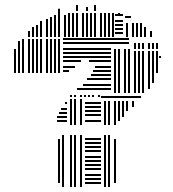

<svg xmlns="http://www.w3.org/2000/svg" viewBox="-20 -748 693 768"><path d="M220 -16H212V-192H220ZM236 0H228V-208H236ZM248 -260H208V-268H248ZM248 -276H208V-284H248ZM248 -292H216V-300H248ZM248 -308H224V-316H248ZM248 -332H240V-340H248ZM268 0H260V-208H268ZM268 -248H260V-352H268ZM284 0H276V-208H284ZM284 -248H276V-352H284ZM308 0H300V-208H308ZM308 -248H300V-352H308ZM384 -12H320V-20H384ZM384 -28H320V-36H384ZM384 -44H320V-52H384ZM384 -68H320V-76H384ZM384 -84H320V-92H384ZM384 -100H320V-108H384ZM384 -116H320V-124H384ZM384 -140H320V-148H384ZM384 -156H320V-164H384ZM384 -172H320V-180H384ZM384 -188H320V-196H384ZM384 -260H320V-268H384ZM384 -284H320V-292H384ZM384 -300H320V-308H384ZM384 -316H320V-324H384ZM384 -332H320V-340H384ZM268 -360H260V-368H268ZM284 -360H276V-368H284ZM308 -360H300V-368H308ZM324 -360H316V-368H324ZM340 -360H332V-368H340ZM356 -360H348V-368H356ZM380 -360H372V-368H380ZM404 0H396V-208H404ZM420 0H412V-208H420ZM444 -16H436V-192H444ZM404 -248H396V-312H404ZM420 -248H412V-312H420ZM444 -248H436V-312H444ZM460 -264H452V-312H460ZM476 -280H468V-312H476ZM492 -304H484V-312H492ZM404 -312H396V-344H404ZM420 -312H412V-344H420ZM444 -312H436V-344H444ZM460 -312H452V-344H460ZM476 -312H468V-344H476ZM492 -312H484V-344H492ZM516 -320H508V-344H516ZM544 -356H384V-364H544ZM44 -456H36V-552H44ZM60 -456H52V-584H60ZM76 -456H68V-592H76ZM100 -456H92V-592H100ZM116 -456H108V-592H116ZM132 -456H124V-592H132ZM148 -456H140V-592H148ZM172 -456H164V-592H172ZM188 -456H180V-592H188ZM204 -456H196V-592H204ZM220 -456H212V-592H220ZM424 -388H288V-396H424ZM424 -404H312V-412H424ZM424 -428H328V-436H424ZM424 -444H344V-452H424ZM256 -460H232V-468H256ZM424 -460H352V-468H424ZM280 -476H232V-484H280ZM424 -476H360V-484H424ZM304 -500H232V-508H304ZM424 -500H336V-508H424ZM424 -516H232V-524H424ZM424 -532H232V-540H424ZM424 -548H232V-556H424ZM424 -572H232V-580H424ZM424 -588H232V-596H424ZM444 -376H436V-552H444ZM460 -376H452V-552H460ZM484 -376H476V-552H484ZM500 -376H492V-552H500ZM496 -572H424V-580H496ZM496 -588H424V-596H496ZM524 -376H516V-544H524ZM540 -376H532V-544H540ZM556 -376H548V-544H556ZM580 -392H572V-544H580ZM596 -416H588V-544H596ZM612 -456H604V-544H612ZM624 -516H616V-524H624ZM524 -552H516V-576H524ZM540 -552H532V-576H540ZM556 -552H548V-576H556ZM580 -552H572V-576H580ZM596 -552H588V-576H596ZM612 -552H604V-576H612ZM100 -600H92V-624H100ZM116 -600H108V-640H116ZM132 -600H124V-648H132ZM148 -600H140V-664H148ZM172 -600H164V-672H172ZM188 -600H180V-680H188ZM204 -600H196V-688H204ZM220 -600H212V-688H220ZM244 -600H236V-688H244ZM260 -600H252V-688H260ZM276 -600H268V-688H276ZM292 -600H284V-688H292ZM316 -600H308V-688H316ZM332 -600H324V-688H332ZM348 -600H340V-688H348ZM364 -600H356V-688H364ZM388 -600H380V-688H388ZM404 -600H396V-688H404ZM420 -600H412V-688H420ZM436 -600H428V-688H436ZM472 -612H440V-620H472ZM472 -628H440V-636H472ZM472 -644H440V-652H472ZM472 -660H440V-668H472ZM472 -684H440V-692H472ZM492 -600H484V-656H492ZM516 -600H508V-656H516ZM532 -600H524V-656H532ZM548 -600H540V-656H548ZM564 -600H556V-640H564ZM588 -600H580V-624H588ZM504 -676H480V-684H504ZM220 -688H212V-713H220ZM260 -688H252V-696H260ZM276 -688H268V-696H276ZM292 -688H284V-696H292ZM316 -688H308V-696H316ZM332 -688H324V-696H332ZM348 -688H340V-696H348ZM364 -688H356V-696H364ZM388 -688H380V-696H388ZM404 -688H396V-696H404ZM420 -688H412V-696H420ZM436 -688H428V-696H436ZM460 -688H452V-696H460ZM292 -704H284V-728H292ZM332 -704H324V-720H332ZM364 -704H356V-728H364Z"/></svg>

Font: Rubik Lines
Style: Regular
Weight: 400
Designer: Hubert and Fischer, NaN
Foundry: Hubert and Fischer, NaN
Version: Version 2.201